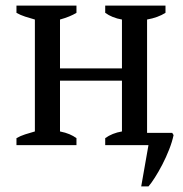

<svg xmlns="http://www.w3.org/2000/svg" viewBox="-20 -520 655 688"><path d="M254 0H39V-25Q53 -33 70 -38.5Q87 -44 105 -49V-450Q87 -455 70 -460.5Q53 -466 39 -474V-500H254V-474Q231 -460 195 -450V-275H417V-450Q382 -456 357 -474V-500H573V-474Q546 -457 507 -450V-44H597L602 -36Q597 -12 586 16Q575 44 561.5 70Q548 96 534.5 117Q521 138 512 148H486L512 0H357V-25Q382 -43 417 -49V-231H195V-49Q215 -45 229 -39Q243 -33 254 -25Z"/></svg>

Font: PT Serif
Style: Regular
Weight: 400
Designer: A.Korolkova, O.Umpeleva, V.Yefimov
Foundry: ParaType Ltd
Version: Version 1.000W OFL; ttfautohint (v1.6)